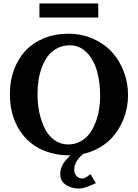

<svg xmlns="http://www.w3.org/2000/svg" viewBox="-20 -882 795 1110"><path d="M720.2 -332Q720.2 -260.7 695.6 -197Q670.9 -133.3 627.7 -86.2Q584.5 -39.1 521 -11.5Q457.5 16.1 383.8 16.1Q283.2 16.1 205.3 -24.9Q127.4 -65.9 82.3 -147.5Q37.1 -229 37.1 -339.8Q37.1 -413.6 60.3 -477.1Q83.5 -540.5 126 -587.2Q168.5 -633.8 232.7 -660.4Q296.9 -687 375 -687Q451.2 -687 516.4 -658.7Q581.5 -630.4 626 -582.3Q670.4 -534.2 695.3 -469.2Q720.2 -404.3 720.2 -332ZM559.1 -328.1Q559.1 -408.7 540 -473.6Q521 -538.6 480.5 -579.3Q439.9 -620.1 383.8 -620.1Q343.8 -620.1 311.3 -603.3Q278.8 -586.4 257.8 -559.1Q236.8 -531.7 222.7 -494.4Q208.5 -457 202.6 -418Q196.8 -378.9 196.8 -336.9Q196.8 -281.7 207.5 -231.2Q218.3 -180.7 239 -138.9Q259.8 -97.2 294.7 -72Q329.6 -46.9 374 -46.9Q412.6 -46.9 444.3 -64Q476.1 -81.1 497.1 -108.9Q518.1 -136.7 532.2 -173.6Q546.4 -210.4 552.7 -249.3Q559.1 -288.1 559.1 -328.1ZM547.9 -780.8H208V-861.8H547.9ZM534.2 176.8Q468.8 208 439 208Q390.6 208 359.4 185.5Q328.1 163.1 328.1 124Q328.1 103 336.2 83Q344.2 63 357.9 46.9Q371.6 30.8 383.8 19.5Q396 8.3 409.2 -1H472.2Q409.2 46.4 409.2 98.1Q409.2 120.6 422.1 135.3Q435.1 149.9 459 149.9Q463.4 149.9 470.7 146.5Q478 143.1 483.6 139.2Q489.3 135.3 495.6 130.4Q502 125.5 502.9 125Z"/></svg>

Font: Veleka
Style: Bold
Weight: 700
Designer: Stefan Peev, Context Ltd, 2016; SIL International, 1997-2014.
Foundry: Stefan Peev, Context Ltd, 2016
Version: Version 1.000